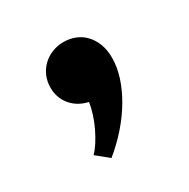

<svg xmlns="http://www.w3.org/2000/svg" viewBox="-77 -201 404 410"><g transform="rotate(-30 125.0 4.0)"><path d="M125 -129.1Q140.5 -129.1 153.9 -123.6Q167.3 -118.2 177 -107.7Q186.8 -97.3 192.5 -82.3Q198.2 -67.3 198.2 -48.2Q198.2 -25.9 190.5 -1.6Q182.7 22.7 168.6 46.8Q154.5 70.9 134.5 93.9Q114.5 116.8 90 136.8L60 112.3Q67.7 104.5 75.5 92.5Q83.2 80.5 90 66.4Q96.8 52.3 101.6 37.3Q106.4 22.3 108.2 9.1Q82.3 3.2 67.3 -15Q52.3 -33.2 52.3 -58.2Q52.3 -73.2 57.7 -86.1Q63.2 -99.1 73 -108.6Q82.7 -118.2 96.1 -123.6Q109.5 -129.1 125 -129.1Z"/></g></svg>

Font: Spartan MB SemBd
Style: Regular
Weight: 600
Designer: Matt Bailey, Mirko Velimirovic
Foundry: Matt Bailey
Version: Version 1.005